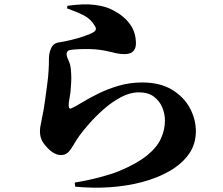

<svg xmlns="http://www.w3.org/2000/svg" viewBox="-20 -814 1040 894"><path d="M328 36Q390 26 446 11Q502 -4 536 -18Q619 -53 665 -90.5Q711 -128 729.5 -169Q748 -210 748 -253Q748 -284 735.5 -314Q723 -344 696.5 -364Q670 -384 627 -384Q585 -384 543 -361.5Q501 -339 463.5 -306Q426 -273 396 -239Q366 -205 349 -181Q334 -160 322.5 -139.5Q311 -119 298 -105.5Q285 -92 264 -92Q230 -92 196 -131Q180 -148 173 -165Q166 -182 166 -203Q166 -219 170.5 -238.5Q175 -258 181 -292Q185 -312 190 -348.5Q195 -385 200 -422.5Q205 -460 206 -483Q207 -500 207.5 -512Q208 -524 208 -545Q208 -567 218.5 -590.5Q229 -614 257 -617Q277 -620 309 -627.5Q341 -635 372 -645.5Q403 -656 418 -666Q432 -676 423 -691Q404 -725 371 -742Q338 -759 292 -775L294 -787Q371 -798 423 -791Q475 -784 507 -766Q556 -741 584.5 -702.5Q613 -664 613 -611Q613 -589 600.5 -575.5Q588 -562 559 -562Q540 -562 522 -566Q504 -570 485.5 -574.5Q467 -579 444 -582Q423 -585 397 -585.5Q371 -586 348.5 -585Q326 -584 313 -582Q299 -581 294.5 -575Q290 -569 290 -564Q290 -551 299 -533Q308 -515 310 -490Q312 -467 312 -450Q312 -433 310 -410Q309 -383 304 -358.5Q299 -334 300 -319Q301 -311 304 -309Q307 -307 313 -310Q331 -318 363 -337.5Q395 -357 438.5 -378.5Q482 -400 533.5 -415Q585 -430 642 -430Q725 -430 780.5 -396.5Q836 -363 864 -311Q892 -259 892 -203Q892 -142 859 -96Q826 -50 769.5 -17.5Q713 15 640.5 34Q568 53 488.5 58Q409 63 330 55Z"/></svg>

Font: Noto Serif HK ExtraLight Black
Style: Regular
Weight: 900
Version: Version 2.002-H1;hotconv 1.1.0;makeotfexe 2.6.0